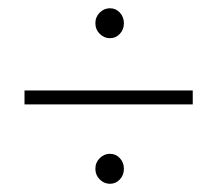

<svg xmlns="http://www.w3.org/2000/svg" viewBox="-20 -556 524 463"><path d="M220.5 -525.6Q231 -536.1 245.1 -536.1Q259.3 -536.1 269 -525.6Q278.8 -515.1 278.8 -500Q278.8 -484.9 269 -474.4Q259.3 -463.9 245.1 -463.9Q231 -463.9 220.5 -474.4Q210 -484.9 210 -500Q210 -515.1 220.5 -525.6ZM444.8 -304.2H39.1V-337.9H444.8ZM220.5 -174.6Q231 -185.1 245.1 -185.1Q259.3 -185.1 269 -174.6Q278.8 -164.1 278.8 -148.9Q278.8 -133.8 269 -123.3Q259.3 -112.8 245.1 -112.8Q231 -112.8 220.5 -123.3Q210 -133.8 210 -148.9Q210 -164.1 220.5 -174.6Z"/></svg>

Font: Montserrat Ultra Light
Style: Regular
Weight: 200
Designer: Julieta Ulanovsky
Foundry: Julieta Ulanovsky
Version: Version 3.001;PS 003.001;hotconv 1.0.70;makeotf.lib2.5.58329